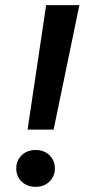

<svg xmlns="http://www.w3.org/2000/svg" viewBox="-20 -720 344 745"><path d="M87 -217 159 -700H288L188 -217ZM118 5Q85 5 64 -15.5Q43 -36 43 -66Q43 -97 64 -117.5Q85 -138 118 -138Q151 -138 172 -117.5Q193 -97 193 -67Q193 -36 172 -15.5Q151 5 118 5Z"/></svg>

Font: DM Sans 11pt SemiBold
Style: Italic
Weight: 600
Italic angle: -10°
Version: Version 4.004;gftools[0.9.30]